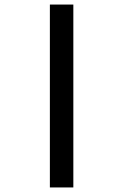

<svg xmlns="http://www.w3.org/2000/svg" viewBox="-20 -672 540 843"><path d="M199 151V-652H302V151Z"/></svg>

Font: Inconsolata
Style: Bold
Weight: 700
Monospace: yes
Designer: Raph Levien, Cyreal, Brenton Simpson
Foundry: Raph Levien, Cyreal, Google
Version: Version 3.100; ttfautohint (v1.8.4.7-5d5b)